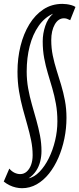

<svg xmlns="http://www.w3.org/2000/svg" viewBox="-48 -770 417 1010"><path d="M1 116.9Q13 131.3 28 138.6Q43.1 145.8 58.1 145.8Q78 145.8 92.7 132.6Q107.4 119.4 115.6 96.9Q123.7 74.3 123.7 46.4Q123.7 7.3 115.6 -31.9Q107.6 -71.2 95.8 -112.4Q84 -153.6 72.1 -197.5Q60.1 -241.4 52.1 -290.1Q44 -338.8 44 -392.9Q44 -463.8 60 -528.3Q76 -592.7 106.5 -642.5Q137.1 -692.3 180.7 -721Q224.3 -749.6 280.4 -749.6Q290.7 -749.6 303 -748Q315.3 -746.4 327.9 -742.8Q340.4 -739.3 349 -733.4L321.3 -663.8Q311.3 -668.8 303.9 -671.3Q296.5 -673.8 288.5 -673.8Q258.6 -673.8 240.1 -641.2Q221.6 -608.5 221.6 -558.8Q221.6 -516.8 229.6 -477.7Q237.7 -438.6 249.7 -400.7Q261.6 -362.8 273.6 -323.2Q285.5 -283.6 293.6 -240.9Q301.7 -198.3 301.7 -150.1Q301.7 -94.8 290.7 -41.2Q279.7 12.3 259.2 59.6Q238.7 106.8 210 142.9Q181.3 178.9 145.3 199.5Q109.3 220 67.8 220Q52.4 220 35.4 216.2Q18.4 212.4 2.4 204.6Q-13.7 196.8 -28.3 185ZM231.1 -698Q186.3 -678.1 155.2 -633.5Q124 -588.8 108.2 -527.3Q92.4 -465.8 92.4 -393.9Q92.4 -348.4 100.1 -305.2Q107.9 -262 119.8 -220.4Q131.8 -178.9 143.2 -137.9Q154.7 -97 162.5 -56.7Q170.2 -16.4 170.2 24.5Q170.2 52.8 163.5 79.4Q156.9 106 142 128.7Q127.1 151.4 102.2 168.4Q132.5 161.7 160 133.5Q187.4 105.4 208.6 62.7Q229.8 20 241.8 -30.3Q253.9 -80.6 253.9 -131.6Q253.9 -181.3 246.1 -224.1Q238.4 -266.8 226.9 -306.2Q215.5 -345.6 203.8 -384Q192.2 -422.4 184.4 -463.9Q176.7 -505.3 176.7 -552.9Q176.7 -593 190 -633.2Q203.4 -673.4 231.1 -698Z"/></svg>

Font: Georama ExtraCondensed Thin
Style: Italic
Weight: 100
Width: 2
Italic angle: -9°
Designer: Jean-Baptiste Levee
Foundry: Production Type
Version: Version 1.001